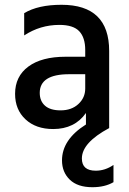

<svg xmlns="http://www.w3.org/2000/svg" viewBox="-20 -535 537 802"><path d="M233 -74Q279 -74 307.5 -100.5Q336 -127 336 -165V-225H269Q146 -225 146 -147Q146 -113 168 -93.5Q190 -74 233 -74ZM454 226Q418 247 366 247Q304 247 271.5 215.5Q239 184 239 135Q239 48 339 -15V-63Q292 4 202 4Q130 4 86.5 -36.5Q43 -77 43 -143Q43 -216 98.5 -257Q154 -298 254 -298H336V-326Q336 -378 311 -404.5Q286 -431 228 -431Q148 -431 81 -387V-480Q139 -515 237 -515Q436 -515 436 -322V0Q322 61 322 127Q322 178 380 178Q419 178 454 154Z"/></svg>

Font: Hind Siliguri Medium
Style: Regular
Weight: 500
Designer: Jyotish Sonowal
Foundry: Indian Type Foundry
Version: Version 1.001;PS 1.0;hotconv 1.0.86;makeotf.lib2.5.63406; tt